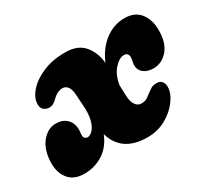

<svg xmlns="http://www.w3.org/2000/svg" viewBox="-106 -653 908 836"><g transform="rotate(-30 348.5 -235.0)"><path d="M607.5 -132Q607 -100 582 -65.8Q557 -31.5 515.2 -8.2Q473.5 15 422.5 15Q294 15 263 -92.5Q241 -38 198.8 -11.5Q156.5 15 105 15Q53.5 15 27.5 -16.5Q1.5 -48 2 -96.5Q3 -161.5 33.2 -199.2Q63.5 -237 104.5 -237Q139 -237 159.2 -217Q179.5 -197 179.5 -163Q179.5 -156.5 178.5 -151Q177.5 -145.5 177.5 -137Q177.5 -125 183.8 -120.2Q190 -115.5 195.5 -115.5Q205.5 -115.5 218 -125.8Q230.5 -136 239.8 -160Q249 -184 249 -226L244.5 -300.5Q242.5 -330 232.2 -343Q222 -356 205.5 -356Q195 -356 182.2 -350.2Q169.5 -344.5 155.5 -330.5Q147.5 -322.5 138.2 -316.8Q129 -311 114.5 -311Q102.5 -311 90.5 -319.8Q78.5 -328.5 78.5 -349Q78.5 -380 105.8 -411.5Q133 -443 181.8 -464Q230.5 -485 295 -485Q357.5 -485 388.5 -448.5Q419.5 -412 424.5 -357.5Q449.5 -417 494.2 -451Q539 -485 593 -485Q644.5 -485 670.8 -451.2Q697 -417.5 697 -366Q697 -301.5 667.2 -266.8Q637.5 -232 595 -232Q565.5 -232 546.5 -246.5Q527.5 -261 527.5 -286.5Q527.5 -293 530.2 -304.2Q533 -315.5 533 -324Q533 -334 527.5 -340.5Q522 -347 512 -347Q486.5 -347 461.2 -318Q436 -289 429 -241.5L431 -187Q432 -159.5 443 -142.8Q454 -126 472.5 -126Q490 -126 499.8 -132Q509.5 -138 521.5 -147.5Q537.5 -159.5 546.8 -164.8Q556 -170 574.5 -170Q589.5 -170 598.5 -159.8Q607.5 -149.5 607.5 -132Z"/></g></svg>

Font: Fraunces 9pt S100 Black
Style: Italic
Weight: 900
Italic angle: -16°
Version: Version 1.000; ttfautohint (v1.8.3)